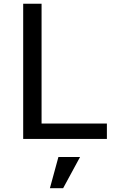

<svg xmlns="http://www.w3.org/2000/svg" viewBox="-20 -749 642 1035"><path d="M105 0H556.2V-83H204.1V-729H105ZM249 265.6H320.3L411.6 97.2H294.9Z"/></svg>

Font: Hack
Style: Regular
Weight: 400
Monospace: yes
Designer: Christopher Simpkins
Foundry: Christopher Simpkins
Version: Version 2.010